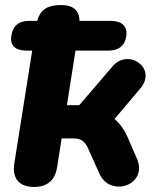

<svg xmlns="http://www.w3.org/2000/svg" viewBox="-20 -734 636 763"><path d="M115 9C167 9 199 -17 207 -70L225 -184H273C301 -184 318 -173 332 -140L375 -44C417 52 570 3 524 -104L487 -189C474 -218 457 -243 435 -261L538 -383C606 -464 489 -544 427 -470L295 -316H246L280 -533H412C452 -533 477 -553 482 -592C487 -630 464 -651 420 -651H296C295 -695 268 -714 223 -714C173 -714 141 -699 128 -651H94C54 -651 30 -630 25 -591C19 -554 41 -533 84 -533H108L37 -85C27 -25 57 9 115 9Z"/></svg>

Font: SN Pro Heavy
Style: Italic
Weight: 800
Italic angle: -9°
Designer: Tobias Whetton
Foundry: Supernotes
Version: Version 1.001;Glyphs 3.2 (3249)